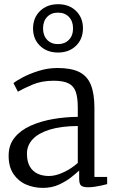

<svg xmlns="http://www.w3.org/2000/svg" viewBox="-20 -882 551 912"><path d="M184 10.5Q141 10.5 104 -5.5Q67 -21.5 44 -55.5Q21 -89.5 21 -142.5Q21 -194 49.8 -229Q78.5 -264 126.2 -285.2Q174 -306.5 232 -316.5Q290 -326.5 349.5 -327V-370.5Q349.5 -418.5 339.8 -446.2Q330 -474 305 -486.2Q280 -498.5 234.5 -498.5Q177.5 -498.5 133.8 -479.8Q90 -461 65 -446.5L44 -487Q54.5 -496.5 86.5 -513.8Q118.5 -531 162.5 -545Q206.5 -559 253.5 -559Q318.5 -559 356.8 -539.8Q395 -520.5 411.8 -478.5Q428.5 -436.5 428.5 -369V-41.5H489V-7.5Q478 -4.5 462.8 -1Q447.5 2.5 430.5 5Q413.5 7.5 398.5 7.5Q377 7.5 366.5 0.5Q356 -6.5 356 -34.5V-72Q344 -60.5 319.2 -40.8Q294.5 -21 260.2 -5.2Q226 10.5 184 10.5ZM212.5 -46Q244.5 -46 282.2 -63.8Q320 -81.5 349.5 -108V-283.5Q270.5 -283 216.8 -266.5Q163 -250 135.5 -220.8Q108 -191.5 108 -152.5Q108 -114 122 -90.5Q136 -67 159.5 -56.5Q183 -46 212.5 -46ZM255.5 -632.5Q203 -632.5 170 -664.5Q137 -696.5 137 -746.5Q137 -797.5 170.2 -829.8Q203.5 -862 256 -862Q308.5 -862 341.2 -830Q374 -798 374 -747.5Q374 -696.5 341 -664.5Q308 -632.5 255.5 -632.5ZM255.5 -672.5Q287.5 -672.5 307.2 -692.8Q327 -713 327 -747Q327 -781 307.5 -801.5Q288 -822 255.5 -822Q223.5 -822 204 -801.8Q184.5 -781.5 184.5 -747Q184.5 -713.5 203.8 -693Q223 -672.5 255.5 -672.5Z"/></svg>

Font: Merriweather 36pt Light
Style: Regular
Weight: 300
Designer: Eben Sorkin
Foundry: Eben Sorkin
Version: Version 2.100